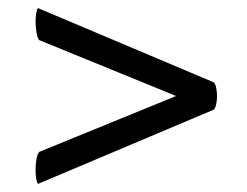

<svg xmlns="http://www.w3.org/2000/svg" viewBox="-20 -527 612 476"><path d="M74 -71Q68.2 -81.2 68.2 -105.4Q68.2 -117.9 70.1 -130.7Q72 -143.6 76.9 -150.3L470.5 -311V-267L76.9 -427.7Q72.5 -433.5 70.4 -446.8Q68.2 -460 68.2 -473Q68.2 -484.1 69.6 -493.3Q71.1 -502.5 74 -507L510.6 -322.6Q514.5 -317.2 516.2 -308Q518 -298.7 518 -288.5Q518 -278.8 516.2 -269.8Q514.5 -260.8 510.6 -255.4Z"/></svg>

Font: Petrona
Style: Regular
Weight: 400
Designer: Ringo R. Seeber
Foundry: Ringo R. Seeber
Version: Version 2.001; ttfautohint (v1.8.3)